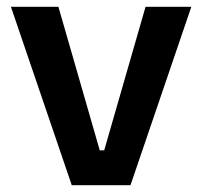

<svg xmlns="http://www.w3.org/2000/svg" viewBox="-20 -542 592 562"><path d="M190 0 12 -522H151L272 -102H285L406 -522H540L362 0Z"/></svg>

Font: Bricolage Grotesque 28pt SemiBold
Style: Regular
Weight: 600
Version: Version 1.001;gftools[0.9.33.dev8+g029e19f]